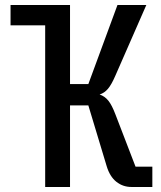

<svg xmlns="http://www.w3.org/2000/svg" viewBox="-20 -745 640 765"><path d="M22 -644V-725H259V-410H332L448 -725H563L439 -442Q424 -407.5 410 -391Q396 -374.5 377 -368.5Q397.5 -361.5 411.8 -343.8Q426 -326 440 -289L520 -81H587V0H504Q469.5 0 443.5 -20.8Q417.5 -41.5 405 -83L332 -325H259V0H160V-644Z"/></svg>

Font: JuliaMono
Style: Regular
Weight: 400
Monospace: yes
Designer: cormullion
Foundry: corm
Version: Version 0.055; ttfautohint (v1.8.4)